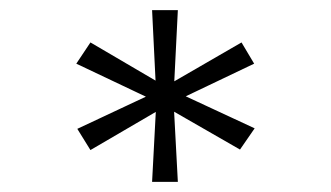

<svg xmlns="http://www.w3.org/2000/svg" viewBox="-20 -720 655 380"><path d="M281 -360 289 -511 296 -503 159 -423 133 -465 295 -541 287 -520 131 -594 159 -636 304 -551 289 -537 281 -700H332L324 -540L311 -551L458 -636L483 -594L328 -520L327 -539L484 -466L455 -424L314 -505L324 -510L332 -360Z"/></svg>

Font: Lexend Tera ExtraLight
Style: Regular
Weight: 250
Designer: Bonnie Shaver-Troup, Thomas Jockin
Foundry: Lexend
Version: Version 1.007